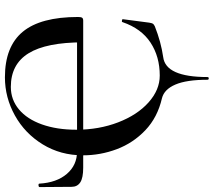

<svg xmlns="http://www.w3.org/2000/svg" viewBox="-64 -612 868 780"><g transform="rotate(-90 370.0 -222.0)"><path d="M361 2Q283 -16 231 -65.5Q179 -115 154 -181.5Q129 -248 129 -319Q129 -410 173.5 -482.5Q218 -555 291 -595.5Q364 -636 446 -636Q571 -636 631 -563.5Q691 -491 691 -339Q691 -327 688 -322.5Q685 -318 676 -318H588Q588 -468 543.5 -540Q499 -612 407 -612Q355 -612 315.5 -579Q276 -546 254.5 -485.5Q233 -425 233 -346Q233 -254 263 -176Q293 -98 344 -52.5Q395 -7 453 -7Q530 -7 587 -44.5Q644 -82 670 -158Q670 -161 674 -161Q677 -161 679.5 -160Q682 -159 682 -157L668 -50Q666 -38 663.5 -34.5Q661 -31 653 -27Q590 -2 528 7Q447 17 447 187Q447 192 441.5 192Q436 192 436 187Q436 102 416.5 56.5Q397 11 361 2ZM1 -365Q1 -438 0 -495Q0 -499 7 -499.5Q14 -500 14 -496Q18 -426 53.5 -384.5Q89 -343 145 -343H667V-318H79Q37 -318 19 -330Q1 -342 1 -365Z"/></g></svg>

Font: Cormorant SC SemiBold
Style: Regular
Weight: 600
Designer: Christian Thalmann (Catharsis Fonts)
Foundry: Catharsis Fonts
Version: Version 4.000